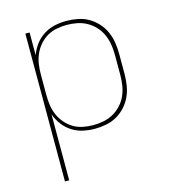

<svg xmlns="http://www.w3.org/2000/svg" viewBox="-110 -617 821 922"><g transform="rotate(-15 300.0 -156.5)"><path d="M99 215V-520H120V-407Q130 -435 148 -459Q166 -483 191 -499Q216 -515 245 -521.5Q274 -528 304 -528Q332 -528 360.5 -522.5Q389 -517 413.5 -503Q438 -489 457.5 -467.5Q477 -446 488.5 -420.5Q500 -395 504.5 -366.5Q509 -338 509 -310V-210Q509 -182 504.5 -153.5Q500 -125 488.5 -99.5Q477 -74 457.5 -52.5Q438 -31 413.5 -17Q389 -3 360.5 2.5Q332 8 304 8Q274 8 245 1.5Q216 -5 191 -21Q166 -37 148 -61Q130 -85 120 -113V215ZM301 -11Q327 -11 352.5 -16Q378 -21 400.5 -33.5Q423 -46 441 -65.5Q459 -85 469.5 -109Q480 -133 484 -158.5Q488 -184 488 -210V-310Q488 -336 484 -361.5Q480 -387 469.5 -411Q459 -435 441 -454.5Q423 -474 400.5 -486.5Q378 -499 352.5 -504Q327 -509 301 -509Q275 -509 250 -504Q225 -499 203 -486Q181 -473 164 -453Q147 -433 137 -409.5Q127 -386 123.5 -361Q120 -336 120 -310V-210Q120 -184 123.5 -159Q127 -134 137 -110.5Q147 -87 164 -67Q181 -47 203 -34Q225 -21 250 -16Q275 -11 301 -11Z"/></g></svg>

Font: Zed Sans Thin Extended
Style: Regular
Weight: 100
Width: 7
Designer: Belleve Invis
Foundry: Belleve Invis
Version: Version 1.0.0; ttfautohint (v1.8.4)